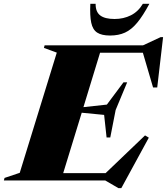

<svg xmlns="http://www.w3.org/2000/svg" viewBox="-76 -955 882 1016"><path d="M550.5 40.5 481 0H-55.5L-52 -13.5L28.5 -40.5L224.5 -676.5L156.5 -701.5L160 -715H680.5L774 -758.5H787L756 -492H734L680 -676H453.5L365.5 -388L489.5 -401.5L577.5 -519.5H597L536 -373L507.5 -227.5H488L475 -347L356.5 -358.5L258.5 -39H483L691.5 -238.5L711.5 -226.5L566 40.5ZM530.5 -854.5Q577.5 -854.5 616.5 -874Q655.5 -893.5 680 -935H714.5Q680.5 -871.5 650 -834.8Q619.5 -798 585.5 -782.5Q551.5 -767 506.5 -767Q462 -767 438.2 -782.5Q414.5 -798 406.8 -834.8Q399 -871.5 402 -935H430Q429.5 -892.5 454.2 -873.5Q479 -854.5 530.5 -854.5Z"/></svg>

Font: Newsreader 72pt ExtraBold
Style: Italic
Weight: 800
Italic angle: -17°
Designer: Hugues Gentile
Foundry: Production Type
Version: Version 1.003; ttfautohint (v1.8.3)